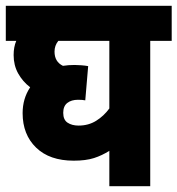

<svg xmlns="http://www.w3.org/2000/svg" viewBox="-20 -642 612 662"><path d="M572 -501H498V0H357V-122Q332 -106 304 -97Q276 -88 234 -88Q151 -88 104.5 -133Q58 -178 58 -252Q58 -302 84 -341Q58 -361 42.5 -389Q27 -417 27 -452Q27 -480 36 -501H0V-622H572ZM198 -253Q198 -229 213 -219Q228 -209 251 -209Q285 -209 311.5 -225.5Q338 -242 357 -268V-501H181Q168 -485 168 -464Q168 -429 197 -415Q216 -418 237 -418Q246 -418 260 -417Q274 -416 284 -414L274 -296Q265 -298 249 -298Q226 -298 212 -287Q198 -276 198 -253Z"/></svg>

Font: Noto Sans Devanagari Condensed ExtraBold
Style: Regular
Weight: 800
Width: 3
Designer: Jelle Bosma - Monotype Design Team
Foundry: Monotype Imaging Inc.
Version: Version 2.004; ttfautohint (v1.8.4.7-5d5b)